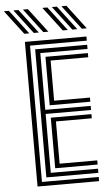

<svg xmlns="http://www.w3.org/2000/svg" viewBox="-111 -1018 596 1058"><g transform="rotate(-5 186.5 -489.0)"><path d="M52.8 0V-800H393.2V-777H79.2V-23H393.2V0ZM105.5 -45.8V-754.2H393.2V-731.2H132V-417.2H383.2V-394.5H132V-68.8H393.2V-45.8ZM158.5 -440.2V-708.2H393.2V-685.2H185V-463.2H383.2V-440.2ZM158.5 -91.8V-371.5H383.2V-348.5H185V-114.8H393.2V-91.8ZM158.8 -844.8 57.5 -978.2H85L186.5 -844.8ZM53.5 -844.8 -48 -978.2H-20.2L81 -844.8ZM106 -844.8 4.8 -978.2H32.5L133.8 -844.8ZM371.8 -844.8 270.5 -978.2H298L399.2 -844.8ZM266.2 -844.8 165 -978.2H192.5L294 -844.8ZM319 -844.8 217.8 -978.2H245.2L346.5 -844.8Z"/></g></svg>

Font: Big Shoulders Inline Text ExtraBold
Style: Regular
Weight: 800
Designer: Patric King
Foundry: XO Type Co
Version: Version 1.000